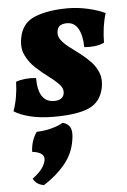

<svg xmlns="http://www.w3.org/2000/svg" viewBox="-60 -507 564 855"><g transform="rotate(-5 222.5 -79.5)"><path d="M276 -467Q320 -467 366 -456.5Q412 -446 442 -431Q424 -375 423 -300Q403 -291 380 -288.5Q357 -286 334 -288Q333 -341 316 -371Q299 -401 266 -401Q248 -401 236.5 -394.5Q225 -388 222 -371Q217 -350 230 -331.5Q243 -313 265.5 -296Q288 -279 313 -260Q338 -241 359.5 -218.5Q381 -196 392 -167.5Q403 -139 396 -102Q383 -38 330 -14.5Q277 9 173 9Q113 9 68 -2Q23 -13 -5 -31Q16 -89 18 -161Q57 -175 108 -170Q108 -61 180 -61Q200 -61 211 -69Q222 -77 224 -89Q229 -111 211 -130.5Q193 -150 164.5 -171Q136 -192 108.5 -217.5Q81 -243 65 -276.5Q49 -310 58 -355Q70 -420 128.5 -443.5Q187 -467 276 -467ZM102 308Q67 303 54 275Q107 237 114 197Q119 163 62 156Q64 106 90 69Q125 68 155.5 60Q186 52 209 39Q234 46 242.5 64.5Q251 83 245 118Q236 179 197 226Q158 273 102 308Z"/></g></svg>

Font: Vollkorn ExtraBold
Style: Italic
Weight: 800
Italic angle: -11°
Designer: Friedrich Althausen
Foundry: Friedrich Althausen
Version: Version 5.000; ttfautohint (v1.8.3)